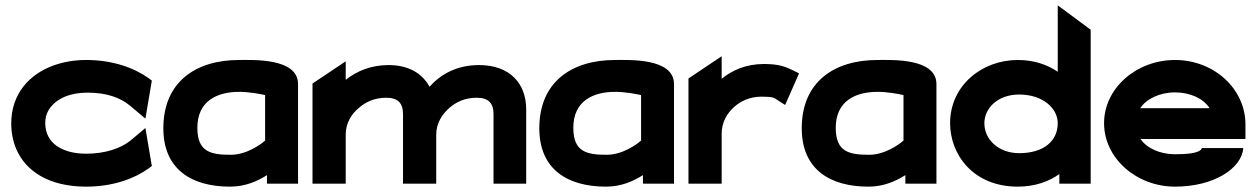

<svg xmlns="http://www.w3.org/2000/svg" viewBox="-20 -686 4695 717"><path d="M22 -225C22 -192 28 -160 40 -131C75 -48 161 11 302 11C402 11 482 -19 535 -57L547 -66L523 -208L466 -160C430 -132 373 -112 302 -112C213 -112 149 -151 149 -226C149 -243 152 -258 160 -272C182 -311 230 -340 308 -340C379 -340 430 -321 466 -291L523 -243L547 -385L535 -394C482 -432 402 -462 302 -462C258 -462 218 -455 181 -442C89 -409 22 -335 22 -225Z M590 -207C590 -53 696 11 839 11C897 11 942 -10 977 -32V0H1093V-372C1093 -470 925 -462 873 -462C712 -462 590 -381 590 -207ZM717 -209C717 -309 791 -343 873 -343C909 -343 947 -336 970 -331V-161C953 -146 900 -108 842 -108C766 -108 717 -119 717 -209Z M1147 0H1271V-183C1271 -226 1292 -260 1320 -283C1344 -304 1377 -321 1422 -321C1466 -321 1485 -301 1485 -260V0H1609V-183C1609 -227 1632 -260 1658 -283C1682 -304 1715 -321 1760 -321C1804 -321 1823 -301 1823 -260V0H1945V-278C1945 -372 1886 -443 1769 -443C1684 -443 1624 -407 1584 -362C1557 -412 1506 -443 1431 -443C1364 -443 1312 -420 1271 -388V-457L1147 -374Z M1994 -207C1994 -53 2100 11 2243 11C2301 11 2346 -10 2381 -32V0H2497V-372C2497 -470 2329 -462 2277 -462C2116 -462 1994 -381 1994 -207ZM2121 -209C2121 -309 2195 -343 2277 -343C2313 -343 2351 -336 2374 -331V-161C2357 -146 2304 -108 2246 -108C2170 -108 2121 -119 2121 -209Z M2551 0H2675V-187C2675 -230 2696 -264 2722 -287C2746 -308 2779 -325 2824 -325C2870 -325 2870 -321 2887 -310L2912 -294L2964 -412L2942 -423C2916 -435 2894 -447 2833 -447C2766 -447 2715 -424 2675 -392V-476L2551 -393Z M2974 -207C2974 -53 3080 11 3223 11C3281 11 3326 -10 3361 -32V0H3477V-372C3477 -470 3309 -462 3257 -462C3096 -462 2974 -381 2974 -207ZM3101 -209C3101 -309 3175 -343 3257 -343C3293 -343 3331 -336 3354 -331V-161C3337 -146 3284 -108 3226 -108C3150 -108 3101 -119 3101 -209Z M3528 -226C3528 -110 3613 11 3781 11C3844 11 3897 -8 3936 -36V0H4053V-575L3930 -666V-418C3892 -444 3842 -462 3781 -462C3646 -462 3528 -366 3528 -226ZM3656 -226C3656 -282 3706 -333 3786 -333C3875 -333 3930 -281 3930 -226C3930 -159 3877 -114 3786 -114C3710 -114 3656 -164 3656 -226Z M4103 -226C4103 -95 4224 11 4368 11C4513 11 4617 -57 4623 -133H4468C4463 -112 4403 -110 4368 -110C4311 -110 4262 -133 4239 -167H4631V-221C4631 -355 4513 -462 4368 -462C4224 -462 4103 -357 4103 -226ZM4238 -282C4260 -316 4310 -341 4368 -341C4426 -341 4475 -317 4497 -282Z"/></svg>

Font: Charger Sport
Style: UltExt
Weight: 1000
Designer: Jasper
Foundry: Cannot Into Space Fonts
Version: Version 1.1